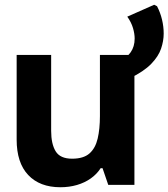

<svg xmlns="http://www.w3.org/2000/svg" viewBox="-20 -777 708 807"><path d="M234 10Q147 10 98.5 -41.5Q50 -93 50 -190V-546H195V-227Q195 -172 214 -141Q233 -110 283 -110Q331 -110 356 -132Q381 -154 390.5 -194.5Q400 -235 400 -289V-546H545V0H435L411 -70H403Q387 -45 361.5 -27Q336 -9 303.5 0.5Q271 10 234 10ZM480 -520Q512 -533 529 -557Q546 -581 546 -615Q546 -635 539 -659Q532 -683 515 -707L628 -757L640 -751Q654 -724 661 -694.5Q668 -665 668 -636Q668 -605 657 -572.5Q646 -540 615.5 -508.5Q585 -477 526 -448Z"/></svg>

Font: Noto Sans Mono
Style: Bold
Weight: 700
Designer: Monotype Design Team
Foundry: Monotype Imaging Inc.
Version: Version 2.014